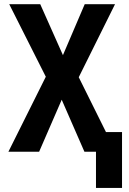

<svg xmlns="http://www.w3.org/2000/svg" viewBox="-20 -731 623 925"><path d="M173.8 -710.9 283.2 -465.3 388.2 -710.9H534.2L359.4 -358.9L537.6 0H386.7L277.3 -250.5L168.5 0H20.5L200.7 -361.3L24.4 -710.9ZM567.9 -94.7V174.3H442.4V-94.7Z"/></svg>

Font: Roboto Condensed SemiBold
Style: Regular
Weight: 600
Designer: Christian Robertson
Foundry: Google
Version: Version 3.008; 2023